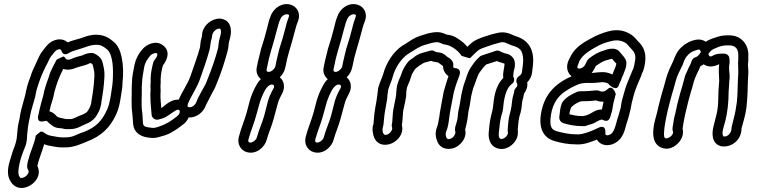

<svg xmlns="http://www.w3.org/2000/svg" viewBox="-20 -704 3770 956"><path d="M226 -150 233 -179C238 -197 247 -219 250 -243C262 -288 275 -322 295 -361C314 -354 336 -357 355 -365C364 -369 385 -374 405 -380C420 -385 426 -390 432 -390C439 -386 442 -382 442 -380C447 -360 451 -344 450 -325C448 -283 443 -244 436 -205L434 -190L431 -179C430 -175 426 -168 421 -158C414 -145 407 -140 387 -132C361 -123 347 -111 329 -111H310C294 -114 271 -119 266 -122C259 -127 252 -142 226 -150ZM296 -423C296 -423 262 -408 262 -407C250 -382 232 -355 223 -321C215 -297 210 -287 204 -264L201 -254C201 -253 200 -252 200 -251C198 -235 191 -212 185 -191L177 -159C174 -146 173 -137 171 -131C171 -131 157 -89 202 -101C218 -105 210 -100 237 -81C257 -64 279 -66 289 -65C296 -63 301 -61 308 -61H329C365 -61 389 -80 404 -85C430 -95 451 -109 465 -136C469 -143 475 -153 479 -167L482 -179C482 -180 483 -180 483 -181L485 -197C492 -237 498 -279 500 -323C502 -352 495 -374 491 -392C485 -419 462 -431 451 -437C447 -439 443 -440 439 -440H433C411 -440 394 -430 389 -428C377 -424 354 -420 334 -410C316 -403 309 -409 308 -411C305 -416 301 -421 296 -423ZM200 14C212 19 225 22 239 24C253 26 267 30 290 30H306C349 30 388 11 415 0C485 -27 529 -69 559 -136C578 -177 582 -228 589 -270V-272L590 -292C595 -334 594 -380 586 -418C580 -446 570 -476 546 -496C527 -512 501 -531 461 -531C436 -532 409 -524 392 -517C371 -509 345 -505 317 -493C300 -508 277 -512 253 -504C220 -493 206 -467 194 -453C178 -434 169 -410 162 -395L153 -375C146 -360 139 -347 133 -326C128 -312 121 -295 116 -277L113 -264C110 -252 108 -245 106 -232C100 -209 93 -184 86 -159C80 -137 79 -116 74 -99C71 -86 68 -71 67 -55L65 -33C64 -18 63 -10 59 5L53 24C45 43 37 69 31 90C25 111 7 162 34 201C42 215 60 232 87 232C136 232 194 178 166 122C174 85 188 56 200 14ZM183 -49C183 -49 158 -30 158 -29C153 9 133 45 122 88C118 102 110 128 120 142C131 158 105 182 87 182C80 182 81 182 76 174C61 148 88 68 99 42L107 22C112 8 115 -12 115 -30L117 -51C118 -63 120 -76 122 -88C127 -109 130 -131 134 -147C140 -171 148 -196 155 -221C158 -233 158 -241 161 -252L165 -265C169 -279 173 -291 180 -310C186 -326 190 -336 198 -353L207 -372C220 -394 225 -411 233 -422C250 -442 255 -453 268 -457C282 -462 284 -455 285 -453C286 -450 294 -421 323 -440C341 -452 375 -458 410 -471C425 -477 445 -481 460 -481C483 -481 496 -472 513 -458C544 -432 545 -355 541 -296L539 -277C532 -231 527 -187 513 -158C488 -101 456 -70 398 -47C360 -36 347 -20 306 -20H290C274 -20 264 -23 245 -26C224 -29 215 -32 200 -43C192 -49 188 -49 183 -49Z M783 -166C782 -188 778 -213 779 -236C781 -257 779 -253 779 -274L780 -291V-311C781 -335 785 -356 791 -378C804 -394 836 -445 792 -478C754 -507 710 -481 692 -462C674 -442 656 -414 649 -378C645 -352 637 -326 637 -291L636 -273V-271C637 -229 632 -184 639 -137C641 -123 641 -103 643 -85C647 -45 679 -25 712 -20C727 -18 745 -14 769 -21L783 -25C802 -30 822 -36 844 -51C860 -60 876 -72 890 -83C903 -92 912 -103 919 -119C959 -117 989 -145 1001 -170L1006 -182C1016 -203 1026 -219 1037 -242L1050 -266C1055 -278 1059 -287 1063 -298C1082 -344 1099 -397 1113 -449C1119 -470 1117 -485 1121 -498L1125 -513C1133 -541 1137 -596 1089 -609C1080 -612 1069 -612 1059 -610C1022 -603 986 -569 986 -527V-525L982 -510C978 -496 978 -484 976 -469C963 -420 944 -372 928 -324C913 -283 889 -252 870 -208C834 -210 806 -183 793 -173ZM914 -173C914 -178 914 -183 916 -188C933 -229 958 -262 975 -308C992 -357 1009 -403 1024 -458C1027 -471 1028 -490 1030 -498L1034 -513C1035 -517 1036 -522 1036 -526C1039 -544 1052 -558 1068 -561C1072 -562 1075 -561 1076 -561C1076 -561 1085 -553 1077 -525L1073 -510C1067 -488 1068 -471 1065 -461C1052 -411 1034 -361 1016 -316C1012 -307 1009 -297 1005 -288L992 -264C982 -244 968 -223 960 -202L956 -192C948 -176 928 -164 914 -173ZM729 -220C729 -184 733 -165 735 -132C736 -117 753 -104 770 -109C779 -112 797 -115 811 -125L822 -132C847 -149 864 -163 871 -156C872 -155 874 -154 875 -153C876 -142 873 -133 859 -123C831 -101 809 -86 770 -73L756 -69C743 -65 737 -68 718 -70C698 -73 693 -79 692 -91C690 -105 691 -124 688 -145C682 -182 687 -227 686 -272L687 -289C688 -316 693 -341 698 -370C703 -395 715 -411 729 -428C740 -439 757 -442 762 -438C764 -436 766 -425 750 -406C748 -403 745 -399 744 -396C737 -370 731 -344 730 -312C730 -306 731 -301 730 -293L729 -275C729 -268 730 -260 730 -258C729 -250 729 -244 729 -244C728 -237 729 -227 729 -220Z M1327 -622C1319 -605 1315 -583 1311 -568L1297 -516C1293 -501 1285 -478 1280 -461L1271 -424C1267 -407 1262 -390 1259 -371C1253 -346 1262 -324 1279 -310C1272 -304 1266 -296 1261 -288L1256 -279C1243 -257 1231 -228 1223 -200L1209 -146C1197 -103 1180 -65 1169 -22C1160 12 1178 46 1211 54C1258 66 1299 27 1308 -8C1318 -45 1332 -73 1343 -114L1363 -188C1368 -208 1377 -222 1384 -237C1400 -265 1397 -300 1373 -319C1386 -331 1395 -347 1399 -362C1404 -379 1406 -396 1410 -412L1420 -449C1424 -463 1431 -486 1436 -504L1450 -556C1454 -573 1459 -587 1464 -599C1478 -635 1461 -668 1432 -679C1384 -697 1338 -659 1327 -622ZM1392 -628C1400 -633 1409 -634 1414 -632C1418 -630 1422 -630 1417 -617C1410 -600 1406 -585 1402 -568L1388 -516C1384 -501 1376 -479 1371 -461L1362 -424C1358 -408 1354 -390 1351 -373C1347 -360 1331 -346 1318 -346C1310 -346 1305 -350 1308 -360C1312 -377 1315 -396 1319 -412L1329 -449C1333 -463 1340 -486 1345 -504L1359 -556C1364 -573 1369 -594 1373 -602C1379 -615 1379 -619 1392 -628ZM1341 -281C1343 -280 1349 -275 1341 -262C1330 -243 1320 -221 1314 -200L1295 -126C1286 -94 1268 -55 1259 -20C1256 -8 1239 6 1226 6C1219 6 1214 2 1217 -10C1229 -54 1246 -91 1257 -134L1272 -188C1278 -211 1289 -235 1299 -254C1305 -265 1324 -291 1341 -281Z M1660 -622C1652 -605 1648 -583 1644 -568L1630 -516C1626 -501 1618 -478 1613 -461L1604 -424C1600 -407 1595 -390 1592 -371C1586 -346 1595 -324 1612 -310C1605 -304 1599 -296 1594 -288L1589 -279C1576 -257 1564 -228 1556 -200L1542 -146C1530 -103 1513 -65 1502 -22C1493 12 1511 46 1544 54C1591 66 1632 27 1641 -8C1651 -45 1665 -73 1676 -114L1696 -188C1701 -208 1710 -222 1717 -237C1733 -265 1730 -300 1706 -319C1719 -331 1728 -347 1732 -362C1737 -379 1739 -396 1743 -412L1753 -449C1757 -463 1764 -486 1769 -504L1783 -556C1787 -573 1792 -587 1797 -599C1811 -635 1794 -668 1765 -679C1717 -697 1671 -659 1660 -622ZM1725 -628C1733 -633 1742 -634 1747 -632C1751 -630 1755 -630 1750 -617C1743 -600 1739 -585 1735 -568L1721 -516C1717 -501 1709 -479 1704 -461L1695 -424C1691 -408 1687 -390 1684 -373C1680 -360 1664 -346 1651 -346C1643 -346 1638 -350 1641 -360C1645 -377 1648 -396 1652 -412L1662 -449C1666 -463 1673 -486 1678 -504L1692 -556C1697 -573 1702 -594 1706 -602C1712 -615 1712 -619 1725 -628ZM1674 -281C1676 -280 1682 -275 1674 -262C1663 -243 1653 -221 1647 -200L1628 -126C1619 -94 1601 -55 1592 -20C1589 -8 1572 6 1559 6C1552 6 1547 2 1550 -10C1562 -54 1579 -91 1590 -134L1605 -188C1611 -211 1622 -235 1632 -254C1638 -265 1657 -291 1674 -281Z M2213 -325C2205 -302 2198 -278 2191 -253C2191 -252 2190 -252 2190 -251C2184 -216 2176 -180 2170 -142L2168 -126C2164 -103 2161 -83 2155 -68C2144 -41 2151 -14 2159 4C2178 44 2225 44 2255 26C2274 14 2306 -16 2296 -59C2298 -68 2302 -81 2304 -92C2310 -116 2310 -141 2314 -156C2322 -186 2323 -218 2331 -246L2337 -267C2350 -298 2357 -329 2369 -345C2382 -361 2384 -367 2401 -383C2417 -388 2436 -394 2454 -400C2467 -394 2479 -392 2492 -387C2492 -364 2482 -343 2486 -316C2457 -287 2445 -248 2439 -207L2437 -190C2435 -176 2434 -162 2432 -155L2428 -139C2420 -110 2417 -84 2414 -50C2410 -19 2417 21 2455 34C2500 49 2536 16 2549 -7C2561 -28 2559 -48 2558 -60C2560 -84 2562 -108 2567 -127L2572 -143C2577 -162 2578 -180 2580 -197C2581 -206 2586 -217 2589 -237C2600 -252 2609 -273 2605 -294C2617 -306 2627 -323 2629 -341C2631 -358 2635 -382 2635 -404C2634 -475 2598 -510 2542 -526C2527 -532 2498 -550 2457 -540C2433 -535 2408 -527 2387 -520L2376 -516C2365 -512 2354 -507 2343 -501C2329 -493 2319 -482 2307 -471C2298 -482 2287 -493 2275 -501C2262 -510 2242 -527 2210 -531L2203 -532C2191 -538 2174 -544 2159 -544C2126 -544 2102 -535 2080 -528C2037 -516 2012 -492 1986 -478C1986 -478 1985 -477 1984 -477C1939 -447 1903 -392 1888 -335C1883 -318 1871 -295 1864 -269C1864 -268 1863 -267 1863 -266C1860 -242 1859 -230 1855 -204C1851 -178 1844 -150 1842 -114L1840 -92V-88C1830 -64 1837 -34 1843 -19C1862 25 1910 23 1940 5C1959 -6 1992 -36 1981 -81C1986 -108 1985 -143 1989 -160C1989 -161 1990 -161 1990 -162C1993 -185 2004 -212 2003 -248L2005 -259C2006 -275 2019 -293 2027 -322C2030 -334 2037 -346 2046 -359C2052 -367 2087 -391 2096 -393C2111 -397 2116 -398 2127 -401C2138 -396 2149 -395 2161 -393C2165 -391 2180 -379 2186 -375C2186 -356 2195 -337 2213 -325ZM2278 -426C2278 -426 2319 -413 2320 -414C2336 -430 2353 -448 2368 -458C2378 -463 2385 -465 2393 -468L2404 -472C2424 -479 2448 -487 2469 -492C2493 -498 2496 -490 2526 -479C2527 -479 2527 -478 2528 -478C2569 -467 2584 -454 2585 -404C2585 -389 2582 -367 2579 -347C2578 -338 2575 -331 2562 -323C2551 -315 2548 -300 2554 -289C2557 -284 2559 -277 2547 -264C2543 -260 2540 -253 2540 -247C2540 -240 2532 -224 2530 -202C2528 -183 2526 -167 2523 -155L2519 -139C2512 -114 2510 -90 2508 -62C2507 -41 2512 -42 2506 -32C2499 -19 2482 -9 2471 -13C2469 -14 2461 -20 2464 -44C2467 -78 2470 -103 2476 -127L2481 -143C2485 -158 2486 -173 2487 -184L2489 -199C2496 -241 2508 -272 2530 -287C2541 -295 2543 -311 2536 -321C2535 -323 2535 -331 2538 -350C2539 -354 2556 -399 2528 -423C2514 -437 2498 -437 2492 -439C2482 -443 2474 -446 2469 -449C2463 -453 2455 -453 2449 -451C2430 -445 2404 -436 2386 -430C2370 -426 2367 -420 2367 -420C2351 -407 2339 -390 2329 -375C2306 -345 2301 -310 2290 -284C2290 -283 2289 -282 2289 -281L2283 -258C2275 -230 2272 -192 2266 -168C2259 -143 2260 -118 2256 -103C2253 -91 2241 -63 2247 -49C2250 -40 2242 -24 2229 -16C2213 -7 2205 -14 2204 -16C2199 -28 2197 -36 2202 -50C2212 -74 2214 -96 2217 -118L2219 -134C2224 -168 2233 -205 2239 -242C2247 -273 2256 -299 2267 -327C2271 -336 2277 -363 2246 -365C2238 -365 2235 -368 2237 -378C2241 -405 2208 -420 2207 -421C2199 -428 2187 -440 2171 -442C2155 -444 2151 -444 2141 -450C2134 -454 2127 -453 2120 -451C2104 -447 2098 -445 2084 -441C2058 -434 2045 -422 2036 -415C2030 -411 2015 -403 2005 -387C1995 -373 1984 -355 1978 -334C1974 -319 1958 -296 1955 -263L1954 -252C1954 -251 1953 -249 1953 -248C1954 -225 1946 -201 1941 -171C1933 -138 1936 -103 1931 -86C1930 -81 1930 -75 1932 -70C1936 -61 1927 -45 1914 -37C1886 -20 1882 -53 1886 -70C1889 -79 1890 -85 1890 -89L1892 -110C1894 -139 1900 -165 1905 -195C1906 -201 1909 -215 1909 -229C1911 -241 1912 -251 1913 -258C1919 -278 1929 -298 1936 -323C1948 -369 1979 -413 2011 -435C2044 -454 2063 -471 2094 -480C2118 -487 2137 -494 2158 -494C2170 -493 2181 -485 2191 -483L2202 -481C2229 -476 2265 -449 2278 -426Z M2985 -198C2983 -188 2980 -170 2977 -159C2935 -159 2926 -132 2883 -126H2878C2854 -126 2837 -130 2815 -135C2816 -146 2820 -159 2823 -168C2834 -181 2847 -189 2870 -199C2872 -199 2875 -199 2879 -200H2893C2911 -200 2929 -202 2948 -204C2960 -199 2971 -197 2985 -198ZM2914 -251C2907 -251 2900 -250 2893 -250H2877C2873 -250 2868 -249 2864 -249C2861 -249 2857 -248 2854 -247C2828 -235 2801 -223 2781 -196C2780 -194 2779 -192 2778 -191C2769 -169 2768 -148 2765 -123C2763 -108 2772 -96 2782 -92C2804 -84 2843 -76 2876 -76C2897 -74 2903 -80 2904 -80C2915 -83 2937 -88 2954 -100C2970 -109 2978 -110 2982 -107C2985 -105 3010 -91 3019 -123C3023 -138 3028 -149 3031 -171C3032 -179 3033 -184 3034 -189L3046 -236C3046 -236 3031 -287 3004 -259C2996 -250 2982 -245 2967 -250C2963 -252 2960 -254 2952 -254H2950C2936 -254 2925 -251 2914 -251ZM2981 -295C3005 -293 3012 -286 3013 -282C3013 -282 3052 -244 3062 -282C3063 -287 3068 -295 3072 -304L3077 -319C3079 -324 3084 -331 3087 -343C3089 -349 3098 -365 3099 -386C3101 -412 3077 -430 3066 -445C3043 -476 2993 -455 2983 -451C2954 -443 2934 -428 2918 -417C2912 -413 2909 -409 2909 -409C2906 -406 2904 -404 2903 -401C2893 -380 2891 -374 2879 -367C2871 -362 2858 -360 2855 -367C2854 -370 2857 -381 2865 -400C2882 -434 2923 -457 2966 -480C2987 -490 3011 -497 3036 -502C3066 -506 3086 -497 3101 -486C3108 -478 3116 -468 3124 -460C3135 -449 3146 -434 3143 -408C3141 -393 3137 -372 3134 -364C3126 -348 3126 -344 3123 -338C3111 -310 3097 -278 3088 -244L3076 -201C3073 -188 3072 -173 3071 -169L3060 -130C3057 -118 3051 -106 3050 -96C3041 -63 3034 -43 3019 -35C3009 -29 2992 -27 2994 -41C2994 -41 3001 -88 2958 -67C2933 -55 2908 -44 2878 -37C2868 -35 2861 -35 2852 -35C2815 -35 2785 -42 2754 -50C2728 -58 2718 -69 2721 -112C2726 -174 2749 -214 2783 -241C2806 -257 2822 -268 2848 -279C2870 -289 2874 -289 2897 -291H2934C2946 -291 2971 -295 2981 -295ZM3029 -333C3016 -340 2997 -345 2982 -345C2968 -345 2946 -343 2932 -341H2926C2936 -353 2940 -362 2947 -376C2965 -388 2981 -399 2996 -403C3009 -406 3023 -412 3028 -411C3033 -404 3042 -394 3049 -387C3047 -373 3036 -351 3029 -333ZM2826 -324C2740 -287 2681 -226 2671 -116C2667 -57 2690 -17 2740 -2C2771 7 2806 15 2851 15C2889 17 2924 2 2952 -9C2972 24 3013 25 3043 8C3082 -14 3091 -55 3099 -86C3102 -97 3106 -107 3109 -118L3119 -157C3122 -170 3124 -184 3125 -189L3136 -232C3144 -260 3157 -291 3169 -318C3175 -330 3176 -339 3177 -340C3187 -356 3191 -383 3193 -402C3197 -441 3183 -474 3160 -495C3153 -503 3142 -516 3134 -523C3110 -543 3074 -559 3028 -552C2996 -546 2970 -536 2944 -524C2901 -501 2846 -476 2820 -421C2815 -411 2794 -379 2809 -346C2813 -337 2819 -330 2826 -324Z M3706 -339V-340V-353C3706 -359 3705 -371 3704 -381C3704 -389 3706 -394 3706 -404V-422C3710 -480 3672 -528 3612 -528H3599C3576 -528 3557 -523 3539 -516L3529 -513C3518 -509 3506 -504 3494 -496C3455 -524 3399 -493 3374 -470C3352 -450 3342 -427 3333 -402C3321 -377 3305 -345 3296 -311L3286 -274C3284 -265 3280 -256 3277 -244L3267 -207C3261 -183 3257 -169 3252 -145C3248 -123 3199 1 3273 31C3319 50 3356 14 3369 -7C3381 -27 3383 -46 3379 -64L3381 -79C3387 -116 3397 -161 3406 -195L3416 -232C3418 -241 3422 -251 3425 -262L3435 -299C3437 -306 3443 -320 3444 -323L3453 -343C3457 -351 3464 -364 3468 -375C3472 -377 3479 -380 3484 -384C3487 -382 3489 -380 3492 -379C3522 -365 3547 -379 3561 -384C3557 -355 3560 -337 3561 -301C3558 -268 3556 -235 3556 -202C3556 -171 3550 -140 3542 -112L3533 -76C3525 -46 3520 11 3570 24C3580 26 3590 26 3600 24C3639 17 3672 -18 3672 -62V-64L3682 -100C3690 -129 3697 -160 3699 -193L3701 -221C3702 -238 3703 -253 3703 -271C3703 -292 3705 -317 3706 -339ZM3507 -435C3517 -451 3525 -458 3545 -465L3557 -470C3570 -475 3583 -478 3599 -478H3612C3642 -478 3658 -460 3656 -424V-407C3654 -394 3656 -368 3656 -354V-340C3655 -320 3653 -294 3653 -271C3653 -254 3652 -240 3651 -223L3649 -196C3645 -165 3640 -138 3633 -112L3624 -76C3623 -72 3622 -65 3622 -61C3621 -43 3603 -20 3582 -25C3582 -25 3573 -33 3581 -64L3591 -100C3602 -141 3608 -195 3608 -249C3610 -268 3610 -283 3611 -297C3613 -312 3614 -328 3611 -349C3611 -359 3610 -365 3610 -371C3612 -383 3615 -400 3611 -418C3608 -430 3597 -437 3586 -437H3574C3529 -437 3527 -418 3514 -424C3508 -427 3510 -431 3507 -435ZM3470 -445C3462 -431 3452 -421 3441 -418C3434 -416 3428 -410 3425 -403L3419 -387C3415 -377 3412 -373 3408 -365L3400 -346C3392 -331 3389 -320 3387 -311L3377 -274C3375 -266 3371 -256 3368 -244L3358 -207C3350 -179 3346 -151 3339 -126C3335 -110 3334 -103 3332 -87L3329 -71V-66C3328 -63 3328 -59 3329 -56C3332 -43 3333 -43 3327 -33C3319 -21 3302 -12 3292 -16C3273 -24 3305 -159 3315 -195L3325 -232C3327 -241 3331 -250 3334 -262L3344 -299C3351 -327 3366 -354 3379 -381C3379 -382 3380 -383 3380 -384C3388 -407 3393 -418 3408 -433C3423 -447 3433 -450 3449 -455C3469 -461 3465 -453 3470 -445Z"/></svg>

Font: Dictator
Style: Stencil
Weight: 500
Version: Version MIL.1277